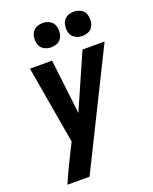

<svg xmlns="http://www.w3.org/2000/svg" viewBox="-174 -858 924 1158"><g transform="rotate(-20 288.0 -279.0)"><path d="M53 205H195L559 -530H417L263 -179L222 -530H80L166 -31L144 12Q120 60 97 108Q74 156 53 205ZM445 -607Q462 -607 479.5 -613Q497 -619 508 -634Q519 -649 522 -666Q526 -691 519 -715Q512 -739 491 -751Q470 -763 445 -763Q428 -763 411 -757Q394 -751 382.5 -736Q371 -721 369 -704Q364 -679 371 -655.5Q378 -632 399 -619.5Q420 -607 445 -607ZM245 -607Q262 -607 279.5 -613Q297 -619 308 -634Q319 -649 322 -666Q326 -691 319 -715Q312 -739 291 -751Q270 -763 245 -763Q228 -763 211 -757Q194 -751 182.5 -736Q171 -721 169 -704Q164 -679 171 -655.5Q178 -632 199 -619.5Q220 -607 245 -607Z"/></g></svg>

Font: Iosevka Sparkle XBdObl
Style: Regular
Weight: 800
Italic angle: -9°
Designer: Belleve Invis
Foundry: Belleve Invis
Version: Version 4.5.0; ttfautohint (v1.8.3)